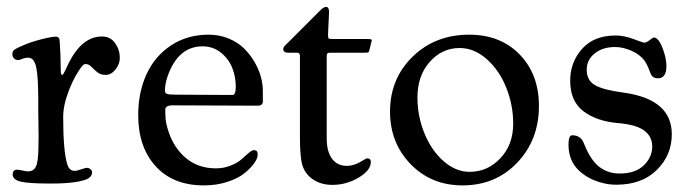

<svg xmlns="http://www.w3.org/2000/svg" viewBox="-20 -529 2032 561"><path d="M91.8 -200.7V-234.4Q91.8 -305.2 85.7 -332.8Q79.6 -360.4 63 -360.4Q53.2 -360.4 45.2 -356.9Q37.1 -353.5 33.2 -353.5Q25.9 -353.5 21 -358.4Q16.1 -363.3 16.1 -370.6Q16.1 -379.4 22.5 -384Q28.8 -388.7 48.8 -397Q69.8 -406.2 100.3 -414.1Q130.9 -421.9 143.1 -421.9Q148.4 -421.9 150.9 -419.2Q153.3 -416.5 153.8 -413.6Q154.3 -410.6 154.8 -401.9Q157.2 -365.2 157.2 -341.8Q157.2 -321.8 158 -315.9Q158.7 -310.1 162.1 -310.1Q163.6 -310.1 166.7 -315.7Q169.9 -321.3 174.8 -332Q179.7 -342.8 181.2 -345.7Q220.2 -422.4 277.8 -422.4Q302.7 -422.4 316.4 -402.8Q330.1 -383.3 330.1 -359.9Q330.1 -341.8 317.4 -325.9Q304.7 -310.1 288.1 -310.1Q273.9 -310.1 264.2 -318.1Q254.4 -326.2 246.8 -334Q239.3 -341.8 231 -341.8Q224.6 -341.8 221.2 -337.4Q199.2 -310.5 181.9 -266.4Q164.6 -222.2 164.6 -187Q164.6 -86.4 176.8 -48.3Q182.6 -29.8 198.2 -29.8Q204.6 -29.8 217 -34.2Q229.5 -38.6 233.9 -38.6Q239.3 -38.6 244.1 -34.7Q249 -30.8 249 -25.4Q249 -15.6 239.7 -8.8Q230.5 -2 202.4 2.7Q174.3 7.3 127 7.3Q62 7.3 39.6 1.5Q17.1 -4.4 17.1 -19Q17.1 -33.2 29.8 -33.2Q34.2 -33.2 45.7 -30.8Q57.1 -28.3 61 -28.3Q78.6 -28.3 85 -42.5Q88.4 -49.3 90.1 -63Q91.8 -76.7 92.3 -95.7Q92.8 -114.7 92.8 -131.1Q92.8 -147.5 92.3 -169.2Q91.8 -190.9 91.8 -200.7Z M589.8 -427.7Q620.6 -427.7 647.5 -416.7Q674.3 -405.8 692.4 -388.2Q710.4 -370.6 723.4 -348.4Q736.3 -326.2 742.2 -304.7Q748 -283.2 748 -263.7V-232.9Q748 -220.2 732.9 -220.2L485.8 -221.2Q473.1 -221.2 468 -218Q462.9 -214.8 462.9 -207.5Q462.9 -182.1 465.8 -168.5Q479 -108.4 516.8 -72.8Q554.7 -37.1 610.8 -37.1Q634.3 -37.1 654.5 -45.4Q674.8 -53.7 685.8 -63.7Q696.8 -73.7 706.5 -82Q716.3 -90.3 721.7 -90.3Q727.5 -90.3 730.2 -87.4Q732.9 -84.5 732.9 -76.7Q732.9 -66.4 722.7 -52Q712.4 -37.6 694.1 -22.7Q675.8 -7.8 644.3 2.4Q612.8 12.7 575.7 12.7Q485.4 12.7 434.6 -43.5Q383.8 -99.6 383.8 -192.9Q383.8 -259.3 408.2 -312.3Q432.6 -365.2 480 -396.5Q527.3 -427.7 589.8 -427.7ZM659.7 -251.5Q668.9 -251.5 668.9 -276.4Q668.9 -303.7 658.9 -329.8Q648.9 -356 626 -374.8Q603 -393.6 571.8 -393.6Q500.5 -393.6 469.7 -306.2Q461.9 -282.7 461.9 -264.2Q461.9 -256.3 468.8 -254.4Q475.6 -252.4 493.7 -252.4Z M934.6 -125Q934.6 -85.9 950.2 -65.2Q965.8 -44.4 993.2 -44.4Q1015.1 -44.4 1037.6 -58.6Q1050.3 -66.4 1052.2 -66.4Q1063.5 -66.4 1063.5 -55.7Q1063.5 -31.2 1027.8 -10Q992.2 11.2 951.2 11.2Q914.6 11.2 889.9 -8.1Q865.2 -27.3 860.4 -60.1Q856.4 -86.4 856.4 -125V-365.2Q856.4 -375 848.1 -375H822.3Q807.6 -375 807.6 -385.7Q807.6 -387.7 808.1 -388.7Q809.1 -392.1 811.5 -394.5L915.5 -498.5Q925.8 -508.8 932.6 -508.8Q941.4 -508.8 941.4 -494.6Q941.4 -492.7 940.7 -475.6Q939.9 -458.5 939 -441.9L938.5 -425.3Q938.5 -418 940.7 -416.5Q942.9 -415 952.1 -415H1054.2Q1066.4 -415 1066.4 -411.6Q1066.4 -410.6 1064.5 -403.8L1060.5 -387.2Q1058.6 -377.9 1056.9 -376.5Q1055.2 -375 1045.4 -375H944.3Q938.5 -375 936.5 -372.8Q934.6 -370.6 934.6 -365.2Z M1119.6 -203.1Q1119.6 -298.8 1185.5 -363.3Q1251.5 -427.7 1351.1 -427.7Q1441.9 -427.7 1498.3 -369.9Q1554.7 -312 1554.7 -219.2Q1554.7 -120.6 1491.5 -54Q1428.2 12.7 1331.5 12.7Q1240.2 12.7 1179.9 -49.3Q1119.6 -111.3 1119.6 -203.1ZM1352.1 -26.9Q1404.8 -26.9 1442.1 -66.7Q1479.5 -106.4 1479.5 -167.5Q1479.5 -221.7 1459.5 -272.2Q1439.5 -322.8 1402.8 -355.7Q1366.2 -388.7 1322.8 -388.7Q1271.5 -388.7 1235.6 -348.1Q1199.7 -307.6 1199.7 -244.1Q1199.7 -189.9 1220 -139.9Q1240.2 -89.8 1275.9 -58.3Q1311.5 -26.9 1352.1 -26.9Z M1686 -110.4Q1705.1 -61.5 1730.7 -41.7Q1756.3 -22 1790.5 -22Q1836.4 -22 1861.1 -45.9Q1885.7 -69.8 1885.7 -100.6Q1885.7 -130.4 1862.1 -147.7Q1838.4 -165 1785.2 -169.4Q1723.1 -174.8 1684.6 -204.1Q1646 -233.4 1646 -293Q1646 -347.2 1680.7 -386.2Q1715.3 -425.3 1779.3 -425.3Q1803.2 -425.3 1831.3 -414.8Q1859.4 -404.3 1861.8 -404.3Q1869.1 -404.3 1878.4 -411.9Q1887.7 -419.4 1890.1 -419.4Q1903.8 -419.4 1915.5 -389.6Q1927.2 -359.9 1927.2 -335.4Q1927.2 -317.9 1920.9 -309.1Q1914.6 -300.3 1904.3 -300.3Q1893.1 -300.3 1887.9 -304.4Q1882.8 -308.6 1879.4 -317.9Q1871.1 -341.3 1862.3 -353Q1848.6 -370.6 1824.2 -381.1Q1799.8 -391.6 1776.9 -391.6Q1741.2 -391.6 1717.8 -373Q1694.3 -354.5 1694.3 -325.2Q1694.3 -293.9 1718.8 -280Q1743.2 -266.1 1802.7 -258.3Q1942.9 -238.8 1942.9 -136.7Q1942.9 -75.7 1899.2 -32.5Q1855.5 10.7 1780.8 10.7Q1746.6 10.7 1713.4 -3.4Q1691.4 -12.7 1672.4 -29.8Q1641.1 -59.1 1641.1 -106.4Q1641.1 -133.8 1651.9 -133.8Q1676.8 -133.8 1686 -110.4Z"/></svg>

Font: Cooper*
Style: Regular
Weight: 400
Designer: Owen Earl
Foundry: indestructible type*
Version: Version 0.001